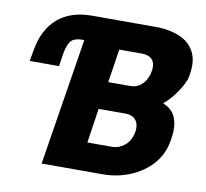

<svg xmlns="http://www.w3.org/2000/svg" viewBox="-78 -791 943 877"><g transform="rotate(10 393.0 -352.5)"><path d="M170 0 264 -589H252Q220 -589 204 -573Q188 -557 180 -511L171 -452H35L44 -503Q61 -602 121 -653.5Q181 -705 280 -705H574Q641 -705 690 -683Q739 -661 759 -615Q779 -569 761 -494Q746 -457 719.5 -421.5Q693 -386 670 -369L671 -366Q696 -357 714 -335.5Q732 -314 736.5 -275Q741 -236 726 -177Q710 -123 670 -83.5Q630 -44 573.5 -22Q517 0 450 0ZM359 -131H474Q503 -131 528 -149.5Q553 -168 563 -202Q569 -223 567.5 -239.5Q566 -256 559 -267Q552 -278 539 -284.5Q526 -291 508 -291H383ZM405 -419H507Q537 -419 558 -437.5Q579 -456 589 -487Q600 -530 585.5 -552Q571 -574 532 -574H429Z"/></g></svg>

Font: Nunito Sans 7pt Condensed Black
Style: Italic
Weight: 900
Width: 3
Italic angle: -9°
Designer: Vernon Adams
Foundry: Vernon Adams
Version: Version 3.101;gftools[0.9.27]